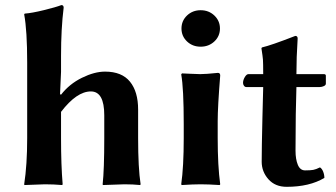

<svg xmlns="http://www.w3.org/2000/svg" viewBox="-20 -718 1309 748"><path d="M85.9 -474.1V-180.2C85.9 -110.5 82 -50.5 74.2 0L75.2 2.9L154.8 0C177.6 0 200 1 222.2 2.9L224.1 0C219.9 -49.5 217.8 -109.5 217.8 -180.2V-282.2C258.5 -335.3 297.2 -361.8 334 -361.8C368.8 -361.8 386.2 -330.9 386.2 -269V-180.2C386.2 -98.5 384.1 -38.4 379.9 0L380.9 2.9L464.8 0C487.6 0 508 1 525.9 2.9L527.8 0C521.3 -42.3 518.1 -102.4 518.1 -180.2V-291C518.1 -337.6 507.5 -373.9 486.3 -399.9C465.2 -425.9 432.8 -439 389.2 -439C361.8 -439 331.9 -431 299.3 -415C266.8 -399.1 239.6 -377.1 217.8 -349.1L213.9 -351.1L217.8 -438V-500C217.8 -571.6 221.2 -634.3 228 -688C228 -694.8 225.1 -698.2 219.2 -698.2C204.9 -692.7 182.1 -686.1 150.9 -678.5C119.6 -670.8 94.7 -666.3 76.2 -665L74.2 -662.1C82 -619.8 85.9 -557.1 85.9 -474.1Z M687 -606.9C687 -587.1 694.2 -570.3 708.5 -556.6C722.8 -543 740.6 -536.1 761.7 -536.1C782.9 -536.1 800.7 -543 815.2 -556.6C829.7 -570.3 836.9 -587.1 836.9 -606.9C836.9 -626.8 829.7 -643.6 815.2 -657.5C800.7 -671.3 782.9 -678.2 761.7 -678.2C740.9 -678.2 723.2 -671.4 708.7 -657.7C694.3 -644 687 -627.1 687 -606.9ZM695.8 -234.9V-180.2C695.8 -105.3 692.5 -45.2 686 0L688 2.9C717.9 1 742.5 0 761.7 0C781.6 0 806.3 1 835.9 2.9L837.9 0C831.4 -47.5 828.1 -107.6 828.1 -180.2V-246.1C828.1 -283.2 831.4 -342.4 837.9 -423.8C837.9 -430.7 835 -434.1 829.1 -434.1C797.5 -430.8 774.4 -429.2 759.8 -429.2C749.7 -429.2 736.2 -429.7 719.5 -430.7C702.7 -431.6 692.5 -432.1 689 -432.1L686 -428.2C692.5 -392.4 695.8 -328 695.8 -234.9Z M939.5 -378.9H1005.4L1002.4 -261.2C1000.5 -181.2 999.5 -123.4 999.5 -87.9C999.5 -62.2 1008.2 -39.5 1025.6 -19.8C1043.1 -0.1 1066.7 9.8 1096.7 9.8C1156.2 9.8 1205.2 -1.8 1243.7 -24.9C1243.7 -33.4 1242.1 -41.5 1239 -49.3C1235.9 -57.1 1231.8 -62.7 1226.6 -65.9C1216.1 -60.7 1207.4 -57.5 1200.4 -56.2C1193.4 -54.9 1182.8 -54.2 1168.5 -54.2C1155.8 -54.2 1146.4 -61.4 1140.4 -75.7C1134.4 -90 1131.3 -108.4 1131.3 -130.9C1131.3 -184.9 1131.7 -231.9 1132.3 -272L1134.8 -378.9H1225.6C1231.1 -378.9 1236.5 -380.1 1241.7 -382.6C1246.9 -385 1249.5 -388.2 1249.5 -392.1V-422.9C1249.5 -427.1 1246.9 -429.2 1241.7 -429.2H1134.8C1134.8 -473.1 1136.4 -519.4 1139.6 -567.9C1139.6 -574.7 1136.6 -578.1 1130.4 -578.1C1066.9 -553.4 1023.6 -538.4 1000.5 -533.2L998.5 -529.8C1001.8 -509 1003.7 -494.2 1004.4 -485.6C1005 -477 1005.4 -458.2 1005.4 -429.2H947.8C942.9 -429.2 938.2 -425.3 933.6 -417.5C929 -409.7 926.8 -402.2 926.8 -395C926.8 -391.1 928 -387.5 930.4 -384C932.9 -380.6 935.9 -378.9 939.5 -378.9Z"/></svg>

Font: Linux Biolinum G
Style: Bold
Weight: 700
Designer: Philipp H. Poll
Foundry: Philipp H. Poll
Version: Version 1.1.0